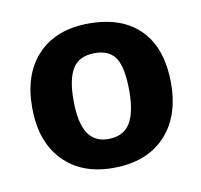

<svg xmlns="http://www.w3.org/2000/svg" viewBox="-50 -745 465 444"><g transform="rotate(-10 182.5 -523.5)"><path d="M348.1 -523.9Q348.1 -444.8 304.4 -399.4Q260.7 -354 183.1 -354Q108.4 -354 65.2 -399.2Q22 -444.3 22 -523.9Q22 -603 64.9 -647.9Q107.9 -692.9 185.1 -692.9Q263.2 -692.9 305.7 -649.2Q348.1 -605.5 348.1 -523.9ZM250 -523.9Q250 -576.7 235.6 -599.9Q221.2 -623 186 -623Q150.4 -623 134.8 -599.1Q119.1 -575.2 119.1 -523.9Q119.1 -472.2 134.8 -447Q150.4 -421.9 183.1 -421.9Q218.3 -421.9 234.1 -446.8Q250 -471.7 250 -523.9Z"/></g></svg>

Font: Libra Sans Modern
Style: Bold
Weight: 700
Foundry: Stefan Peev, Context Ltd
Version: Version 1.000